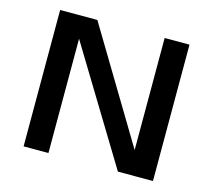

<svg xmlns="http://www.w3.org/2000/svg" viewBox="-100 -826 1075 952"><g transform="rotate(15 437.5 -350.0)"><path d="M96 0V-700H287L632.5 -125V-700H760V0H580L223.5 -586.5V0Z"/></g></svg>

Font: Trispace SemiExpanded Medium
Style: Regular
Weight: 500
Width: 6
Designer: Tyler Finck
Foundry: Etcetera Type Company
Version: Version 1.210; ttfautohint (v1.8.3)